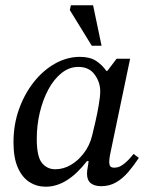

<svg xmlns="http://www.w3.org/2000/svg" viewBox="-20 -694 574 726"><path d="M153 12Q119 12 91.5 -5.5Q64 -23 47.5 -60Q31 -97 31 -156Q31 -223 52 -281.5Q73 -340 108.5 -384.5Q144 -429 189 -454Q234 -479 282 -479Q320 -479 343 -464Q366 -449 382 -426H386L421 -472H472L398 -118Q398 -118 395.5 -105Q393 -92 393 -81Q393 -71 397 -65.5Q401 -60 412 -60Q428 -60 442 -69.5Q456 -79 467.5 -91.5Q479 -104 485 -112L505 -97Q486 -68 465 -43.5Q444 -19 419 -4.5Q394 10 363 10Q337 10 323 -1.5Q309 -13 309 -37Q309 -48 311.5 -60.5Q314 -73 315 -85H309Q272 -37 233 -12.5Q194 12 153 12ZM189 -54Q220 -54 248 -70.5Q276 -87 297.5 -115.5Q319 -144 328 -180Q333 -200 340.5 -232.5Q348 -265 353.5 -297.5Q359 -330 359 -349Q359 -383 338 -412Q317 -441 276 -441Q242 -441 213 -418Q184 -395 163 -356Q142 -317 130.5 -268.5Q119 -220 119 -169Q119 -102 138.5 -78Q158 -54 189 -54ZM364 -521H327L244 -656L248 -674H332Z"/></svg>

Font: STIX Two Text
Style: Italic
Weight: 400
Italic angle: -12°
Designer: Ross Mills, John Hudson & Paul Hanslow, Tiro Typeworks Ltd; with prior portions MicroPress Inc. and Coen Hoffman, Elsevi
Foundry: Tiro Typeworks Ltd
Version: Version 2.13 b171